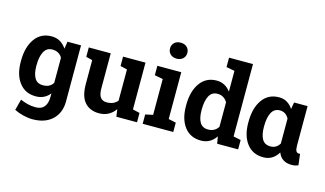

<svg xmlns="http://www.w3.org/2000/svg" viewBox="-108 -1131 2874 1696"><g transform="rotate(15 1329.5 -282.5)"><path d="M39.6 -259.8Q39.6 -384.8 94 -461.4Q148.4 -538.1 246.6 -538.1Q291 -538.1 324.7 -518.3Q358.4 -498.5 382.3 -461.9L392.6 -528.3H516.6V-15.6Q516.6 88.9 450.9 151.1Q385.3 213.4 270.5 213.4Q230.5 213.4 185.5 202.4Q140.6 191.4 102.5 172.4L128.9 72.3Q163.1 86.9 197.3 95.5Q231.4 104 269.5 104Q321.8 104 347.7 72.3Q373.5 40.5 373.5 -16.1V-50.8Q350.1 -21 318.4 -5.4Q286.6 10.3 245.6 10.3Q148.4 10.3 94 -61.3Q39.6 -132.8 39.6 -249.5ZM182.1 -249.5Q182.1 -180.2 205.6 -140.4Q229 -100.6 281.7 -100.6Q314.5 -100.6 337.2 -112.5Q359.9 -124.5 373.5 -147.5V-377Q359.9 -400.9 337.2 -414.1Q314.5 -427.2 282.7 -427.2Q230.5 -427.2 206.3 -380.9Q182.1 -334.5 182.1 -259.8Z M971.7 -66.9Q946.3 -29.8 908.9 -9.8Q871.6 10.3 823.7 10.3Q740.2 10.3 692.9 -43.2Q645.5 -96.7 645.5 -209.5V-427.7L587.4 -442.4V-528.3H645.5H788.1V-208.5Q788.1 -150.9 807.4 -125.7Q826.7 -100.6 864.7 -100.6Q898.4 -100.6 923.1 -111.6Q947.8 -122.6 963.4 -143.1V-427.7L900.9 -442.4V-528.3H963.4H1106V-100.1L1169.9 -85.4V0H981Z M1282.7 -706.5Q1282.7 -738.3 1304 -758.8Q1325.2 -779.3 1361.8 -779.3Q1397.9 -779.3 1419.4 -758.8Q1440.9 -738.3 1440.9 -706.5Q1440.9 -674.3 1419.2 -653.8Q1397.5 -633.3 1361.8 -633.3Q1326.2 -633.3 1304.4 -653.8Q1282.7 -674.3 1282.7 -706.5ZM1221.7 -85.4 1290.5 -100.1V-427.7L1214.4 -442.4V-528.3H1433.1V-100.1L1501.5 -85.4V0H1221.7Z M1892.1 -64.5Q1867.2 -27.8 1833.3 -8.8Q1799.3 10.3 1755.9 10.3Q1658.2 10.3 1604.2 -61Q1550.3 -132.3 1550.3 -249.5V-259.8Q1550.3 -384.8 1604.5 -461.4Q1658.7 -538.1 1756.8 -538.1Q1796.4 -538.1 1828.1 -520.8Q1859.9 -503.4 1883.8 -471.7V-661.1L1807.6 -675.8V-761.7H1883.8H2026.4V-100.1L2094.7 -85.4V0H1902.8ZM1692.9 -249.5Q1692.9 -180.2 1716.1 -140.4Q1739.3 -100.6 1792 -100.6Q1823.2 -100.6 1846.2 -113.3Q1869.1 -126 1883.8 -149.9V-374Q1869.1 -399.4 1846.4 -413.3Q1823.7 -427.2 1793 -427.2Q1740.7 -427.2 1716.8 -380.9Q1692.9 -334.5 1692.9 -259.8Z M2588.4 -527.8V-168.5Q2588.4 -131.8 2596.9 -117.2Q2605.5 -102.5 2623 -102.5Q2626 -102.5 2628.7 -103Q2631.3 -103.5 2633.3 -104.5L2645.5 -2.4Q2630.4 4.9 2616.5 7.6Q2602.5 10.3 2584 10.3Q2539.6 10.3 2508.3 -9.5Q2477.1 -29.3 2461.4 -69.8Q2438 -30.8 2404.5 -10.3Q2371.1 10.3 2326.2 10.3Q2228.5 10.3 2174.3 -61Q2120.1 -132.3 2120.1 -249.5V-259.8Q2120.1 -384.8 2174.3 -461.4Q2228.5 -538.1 2327.1 -538.1Q2368.2 -538.1 2399.7 -519.3Q2431.2 -500.5 2454.1 -465.8L2464.8 -527.8ZM2263.2 -249.5Q2263.2 -179.7 2286.4 -139.4Q2309.6 -99.1 2361.8 -99.1Q2391.1 -99.1 2411.9 -111.8Q2432.6 -124.5 2446.3 -148.4Q2445.8 -152.3 2445.8 -157Q2445.8 -161.6 2445.8 -168.5V-375.5Q2432.1 -400.9 2411.6 -414.6Q2391.1 -428.2 2362.8 -428.2Q2311 -428.2 2287.1 -381.6Q2263.2 -335 2263.2 -259.8Z"/></g></svg>

Font: Roboto Avanza Slab
Style: Bold
Weight: 700
Designer: Google
Version: Version 1.100263; 2013; ttfautohint (v0.94.20-1c74) -l 8 -r 